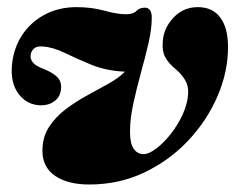

<svg xmlns="http://www.w3.org/2000/svg" viewBox="-20 -492 648 525"><path d="M603.5 -363.5Q603.5 -296 575 -229.5Q546.5 -163 495.2 -108.2Q444 -53.5 374.8 -20.5Q305.5 12.5 224 12.5Q165 12.5 130.5 -11.2Q96 -35 96 -79.5Q96 -117 113.8 -144.5Q131.5 -172 159.2 -193Q187 -214 218.2 -231Q249.5 -248 277.2 -263.5Q305 -279 321.5 -296Q270 -298.5 230.2 -314.8Q190.5 -331 158 -347Q125.5 -363 96 -365Q80 -366 72.8 -359.2Q65.5 -352.5 64 -343Q60 -318 97 -304.5Q122.5 -294.5 135.5 -282.2Q148.5 -270 147 -250.5Q145.5 -228 129.8 -216Q114 -204 93 -204Q54.5 -204 31 -235Q7.5 -266 13 -317.5Q18 -362.5 41.5 -397.5Q65 -432.5 103.2 -452.5Q141.5 -472.5 189 -472.5Q230.5 -472.5 265.5 -462.8Q300.5 -453 324.5 -453Q344 -453 352.8 -462Q361.5 -471 376 -471Q395 -471 395 -443.5Q395 -413 386 -374Q377 -335 365.2 -292.5Q353.5 -250 344.5 -208.5Q335.5 -167 335.5 -131.5Q335.5 -99.5 345.5 -85.2Q355.5 -71 372 -70.5Q387 -70.5 407.2 -85.8Q427.5 -101 447 -125.8Q466.5 -150.5 479.8 -179.8Q493 -209 494.5 -236.5Q495.5 -257 486.5 -272.5Q477.5 -288 462.5 -301Q441 -318.5 432 -335.2Q423 -352 425 -376.5Q426.5 -414 453.8 -443.2Q481 -472.5 521 -472.5Q561 -472.5 582.2 -444.2Q603.5 -416 603.5 -363.5Z"/></svg>

Font: Fraunces 72pt S000 Black
Style: Italic
Weight: 900
Italic angle: -16°
Version: Version 1.000; ttfautohint (v1.8.3)